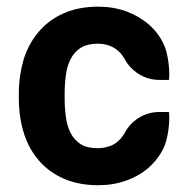

<svg xmlns="http://www.w3.org/2000/svg" viewBox="-20 -547 561 567"><path d="M479 -215.8Q480.5 -204.1 479.7 -189.5Q479 -174.8 476.8 -160.2Q474.6 -145.5 471.2 -132.3Q467.8 -119.1 463.4 -110.4Q447.8 -77.6 418.9 -51.8Q390.1 -26.9 352.5 -13.7Q314.5 0 270 0Q211.4 0 167 -20Q123 -39.6 93.8 -74.2Q64.5 -108.4 49.8 -155.8Q35.6 -202.6 35.6 -256.3V-271Q35.6 -298.3 39.3 -323.2Q43 -348.1 49.8 -371.6Q64.5 -418 93.8 -452.6Q123.5 -487.8 167 -507.3Q211.4 -527.3 270 -527.3Q292 -527.3 312.5 -523.9Q333 -520.5 352.5 -513.7Q390.6 -499.5 418.9 -475.1Q447.8 -450.2 463.4 -416.5Q467.8 -408.2 471.2 -395Q474.6 -381.8 476.8 -367.2Q479 -352.5 479.7 -337.6Q480.5 -322.8 479 -311H451.2Q417.5 -311 389.9 -328.4Q362.3 -345.7 347.7 -373.5Q343.3 -380.9 338.9 -386.5Q334.5 -392.1 328.6 -397Q318.4 -406.7 301.8 -412.6Q285.6 -418 267.6 -418Q238.3 -418 218.3 -405.8Q199.7 -394 189 -373.5Q178.2 -353 174.8 -326.7Q172.9 -313.5 171.9 -299.6Q170.9 -285.6 170.9 -271V-256.3Q170.9 -241.7 171.9 -227.8Q172.9 -213.9 174.8 -200.2Q178.2 -174.3 189 -153.3Q199.7 -133.3 218.3 -121.1Q237.3 -109.4 267.6 -109.4Q285.6 -109.4 301.8 -114.7Q310.1 -117.2 316.7 -121.1Q323.2 -125 328.6 -129.9Q334.5 -135.3 338.9 -140.6Q343.3 -146 347.7 -153.3Q362.3 -181.6 389.9 -199Q417.5 -216.3 451.2 -216.3H479Z"/></svg>

Font: Millunium
Style: Bold
Weight: 700
Designer: kolcsarzsolt
Foundry: Kolcsar Szilard Zsolt
Version: Version 2.000980; 2016